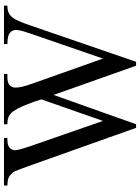

<svg xmlns="http://www.w3.org/2000/svg" viewBox="113 -816 718 985"><g transform="rotate(-90 472.5 -323.0)"><path d="M936.5 -644.5Q925.3 -644.5 915.3 -642.8Q905.3 -641.1 896.5 -636.2Q887.7 -631.3 879.6 -622.8Q871.6 -614.3 864.3 -600.6Q859.9 -592.3 851.6 -572Q843.3 -551.8 832.5 -519.5L648.4 15.6H628.4L478.5 -407.7L328.1 15.6H309.6L113.8 -535.2Q104 -562.5 97.9 -578.6Q91.8 -594.7 87.9 -603.5Q84 -612.3 80.8 -616.5Q77.6 -620.6 73.2 -623.5Q64.5 -634.8 50 -639.6Q35.6 -644.5 13.7 -644.5V-662.1H257.8V-644.5H246.1Q210.4 -644.5 199.2 -622.6Q196.8 -617.7 195.6 -612.3Q194.3 -606.9 195.8 -596.9Q197.3 -586.9 201.9 -570.3Q206.5 -553.7 215.8 -526.4L345.2 -154.3L455.6 -470.2Q444.8 -506.8 432.1 -538.6Q426.8 -552.2 420.9 -565.9Q415 -579.6 408.4 -591.8Q401.9 -604 395.3 -613.5Q388.7 -623 381.8 -628.4Q372.1 -636.7 360.6 -640.6Q349.1 -644.5 328.1 -644.5V-662.1H585.9V-644.5H568.8Q516.1 -644.5 516.1 -601.6Q516.1 -588.4 521 -567.1Q525.9 -545.9 537.1 -515.1L665 -154.3L791 -519.5Q798.3 -541.5 803.5 -558.1Q808.6 -574.7 810.5 -586.9Q812.5 -599.1 811.3 -607.9Q810.1 -616.7 804.7 -623.5Q795.4 -636.2 778.8 -640.4Q762.2 -644.5 739.3 -644.5V-662.1H936.5Z"/></g></svg>

Font: Doulos SIL
Style: Regular
Weight: 400
Designer: Walt Agee, Victor Gaultney, Peter Martin, Debbi Hosken
Foundry: SIL International
Version: Version 4.110; 2011; Maintenance release